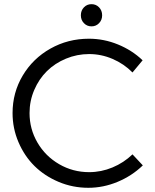

<svg xmlns="http://www.w3.org/2000/svg" viewBox="-20 -891 740 917"><path d="M467.8 -817.9Q467.8 -795.4 453.1 -780.3Q438.5 -765.1 417 -765.1Q395.5 -765.1 380.9 -780.3Q366.2 -795.4 366.2 -817.9Q366.2 -840.8 380.9 -856Q395.5 -871.1 417 -871.1Q438.5 -871.1 453.1 -856Q467.8 -840.8 467.8 -817.9ZM612.8 -544.9Q571.8 -586.4 517.6 -609.6Q463.4 -632.8 405.8 -632.8Q347.7 -632.8 294.9 -610.8Q242.2 -588.9 204.1 -551.3Q166 -513.7 143.6 -461.4Q121.1 -409.2 121.1 -351.1Q121.1 -274.9 158.9 -210Q196.8 -145 262.5 -106.9Q328.1 -68.8 405.8 -68.8Q463.4 -68.8 517.3 -91.3Q571.3 -113.8 612.8 -153.8L662.1 -101.1Q609.9 -50.8 541.7 -22.5Q473.6 5.9 401.9 5.9Q327.1 5.9 260.3 -22.2Q193.4 -50.3 145 -97.9Q96.7 -145.5 68.4 -211.7Q40 -277.8 40 -351.1Q40 -448.7 88.6 -530.3Q137.2 -611.8 220.9 -658.9Q304.7 -706.1 404.8 -706.1Q476.1 -706.1 543.2 -678.7Q610.4 -651.4 661.1 -603Z"/></svg>

Font: Montserrat-Arabic Light
Style: Regular
Weight: 300
Designer: Mohamed Gaber
Foundry: Kief Type Foundry
Version: Version 5.008;PS 005.008;hotconv 1.0.88;makeotf.lib2.5.64775